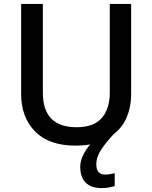

<svg xmlns="http://www.w3.org/2000/svg" viewBox="-20 -734 779 981"><path d="M472 105Q472 133 484 145.5Q496 158 516 158Q532 158 544.5 155.5Q557 153 566 151V217Q551 221 535.5 224Q520 227 499 227Q445 227 417.5 199Q390 171 390 118Q390 88 405 58Q420 28 441 4Q406 10 366 10Q230 10 159 -62.5Q88 -135 88 -254V-714H199V-260Q199 -84 371 -84Q460 -84 500.5 -131.5Q541 -179 541 -261V-714H650V-252Q650 -189 628 -136Q606 -83 560 -48Q515 1 493.5 36Q472 71 472 105Z"/></svg>

Font: Noto Sans Sora Sompeng Medium
Style: Regular
Weight: 500
Designer: Monotype Design Team. David Williams.
Foundry: Monotype Imaging Inc.
Version: Version 2.101; ttfautohint (v1.8.4.7-5d5b)